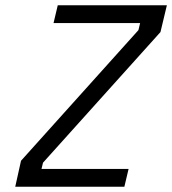

<svg xmlns="http://www.w3.org/2000/svg" viewBox="-20 -712 656 732"><path d="M184.1 -624 200.2 -691.9H616.2L591.8 -589.8L144 -91.8L138.2 -67.9H470.2L454.1 0H38.1L60.1 -99.1L507.8 -597.2L514.2 -624Z"/></svg>

Font: TitilliumWeb-Italic
Style: Italic
Weight: 400
Italic angle: -13°
Version: Version 1.001;PS 57.000;hotconv 1.0.70;makeotf.lib2.5.55311